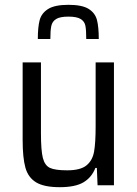

<svg xmlns="http://www.w3.org/2000/svg" viewBox="-20 -769 569 797"><path d="M74 0ZM382 -72H376Q361 -33 327 -12.5Q293 8 228 8Q163 8 130 -12Q97 -32 85.5 -73Q74 -114 74 -188V-510H150V-216Q150 -144 158 -113Q166 -82 187.5 -72Q209 -62 259 -62Q314 -62 339 -82.5Q364 -103 370.5 -139.5Q377 -176 377 -245V-510H453V0H385ZM264 -749Q321 -749 348 -732Q375 -715 382.5 -686Q390 -657 390 -607H338Q338 -644 334.5 -662Q331 -680 315 -690Q299 -700 264 -700Q229 -700 213 -690Q197 -680 193 -661.5Q189 -643 189 -607H137Q137 -656 144.5 -685Q152 -714 179.5 -731.5Q207 -749 264 -749Z"/></svg>

Font: Assailand
Style: Regular
Weight: 400
Designer: Hector Gatti with collaboration of the Omnibus-Type team
Foundry: Omnibus-Type
Version: Version 0.072;October 19, 2019;FontCreator 12.0.0.2547 64-bi